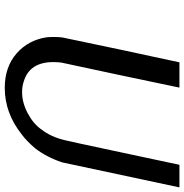

<svg xmlns="http://www.w3.org/2000/svg" viewBox="-4 -730 756 787"><g transform="rotate(90 373.5 -336.0)"><path d="M184 -457 235 -694H338V-691Q338 -689 287.5 -450.5Q237 -212 236 -210Q234 -194 234 -177Q234 -80 313 -56Q333 -49 357 -49Q400 -49 443.5 -72Q487 -95 510 -128Q541 -168 554 -224Q556 -229 606 -464L655 -694H747V-691Q651 -243 645 -213Q623 -148 587 -102Q557 -67 531 -48Q443 22 340 22Q254 22 198.5 -26.5Q143 -75 132 -152Q132 -154 131.5 -163Q131 -172 131 -177Q131 -200 133 -214Q136 -227 184 -457Z"/></g></svg>

Font: MathJax_SansSerif
Style: Italic
Weight: 400
Version: Version 1.1